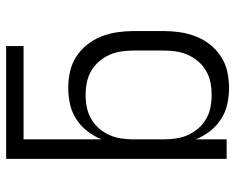

<svg xmlns="http://www.w3.org/2000/svg" viewBox="-92 -684 783 640"><g transform="rotate(-90 300.0 -363.5)"><path d="M328 8Q300 8 273 2Q246 -4 223 -19Q200 -34 183 -56Q166 -78 156 -103V0H91V-735H467V-677H156V-417Q166 -442 183 -464Q200 -486 223 -501Q246 -516 273 -522Q300 -528 328 -528Q355 -528 382 -522Q409 -516 432 -501Q455 -486 472 -464.5Q489 -443 499 -417.5Q509 -392 513 -364.5Q517 -337 517 -310V-210Q517 -183 513 -155.5Q509 -128 499 -102.5Q489 -77 472 -55.5Q455 -34 432 -19Q409 -4 382 2Q355 8 328 8ZM304 -50Q325 -50 345.5 -54Q366 -58 384 -68.5Q402 -79 415.5 -94.5Q429 -110 437.5 -129Q446 -148 449 -168.5Q452 -189 452 -210V-310Q452 -331 449 -351.5Q446 -372 437.5 -391Q429 -410 415.5 -425.5Q402 -441 384 -451.5Q366 -462 345.5 -466Q325 -470 304 -470Q283 -470 262.5 -466Q242 -462 224 -451.5Q206 -441 192.5 -425.5Q179 -410 170.5 -391Q162 -372 159 -351.5Q156 -331 156 -310V-210Q156 -189 159 -168.5Q162 -148 170.5 -129Q179 -110 192.5 -94.5Q206 -79 224 -68.5Q242 -58 262.5 -54Q283 -50 304 -50Z"/></g></svg>

Font: Iosevka Light Extended
Style: Regular
Weight: 300
Width: 7
Monospace: yes
Designer: Belleve Invis
Foundry: Belleve Invis
Version: Version 32.5.0; ttfautohint (v1.8.4)